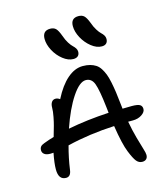

<svg xmlns="http://www.w3.org/2000/svg" viewBox="-133 -1046 991 1136"><g transform="rotate(-15 363.0 -477.5)"><path d="M543 -733.9Q511.2 -733.9 479.2 -759.3Q447.3 -784.7 427.2 -822Q407.2 -859.4 407.2 -894Q407.2 -942.9 454.1 -942.9Q475.6 -942.9 488.3 -931.2Q501 -919.4 514.2 -884.8Q523.4 -858.4 535.9 -838.9Q548.3 -819.3 557.6 -811Q566.9 -802.7 573.5 -792.5Q580.1 -782.2 580.1 -770Q580.1 -752.9 570.6 -743.4Q561 -733.9 543 -733.9ZM360.8 -705.1Q329.6 -705.1 297.6 -730.2Q265.6 -755.4 245.8 -792.7Q226.1 -830.1 226.1 -863.8Q226.1 -914.1 272.9 -914.1Q294.9 -914.1 307.4 -902.1Q319.8 -890.1 333 -854Q342.3 -827.1 354.7 -807.6Q367.2 -788.1 376.5 -779.8Q385.7 -771.5 392.3 -761.5Q398.9 -751.5 398.9 -740.2Q398.9 -723.6 389.2 -714.4Q379.4 -705.1 360.8 -705.1ZM84 -199.2Q60.1 -199.2 47.6 -208.5Q35.2 -217.8 35.2 -232.9Q35.2 -246.1 41.7 -254.6Q48.3 -263.2 64.9 -269Q99.1 -282.2 127.9 -290Q141.1 -335.9 146.2 -354Q151.4 -372.1 157.7 -404.5Q164.1 -437 164.1 -460Q164.1 -481 172.6 -493.4Q181.2 -505.9 196.8 -505.9Q210 -505.9 223.1 -496.1Q261.2 -571.3 307.1 -611.1Q353 -650.9 401.9 -650.9Q427.2 -650.9 446.8 -645.5Q466.3 -640.1 481.4 -630.4Q496.6 -620.6 508.1 -602.8Q519.5 -585 527.3 -564.9Q535.2 -544.9 541.7 -513.2Q548.3 -481.4 552.7 -450Q557.1 -418.5 562 -372.1Q562.5 -367.7 563.5 -359.1Q564.5 -350.6 564.9 -346.2Q583 -347.2 621.1 -347.2Q657.7 -347.2 670.9 -339.1Q684.1 -331.1 684.1 -313Q684.1 -293.9 661.1 -278.6Q638.2 -263.2 606 -263.2H577.1Q587.4 -206.5 601.1 -157.7Q614.7 -108.9 622.8 -83.5Q630.9 -58.1 630.9 -45.9Q630.9 -29.8 622.1 -21Q613.3 -12.2 597.2 -12.2Q576.2 -12.2 561.8 -30Q547.4 -47.9 528.8 -94.2Q507.8 -145.5 490.2 -259.8Q335.9 -252.4 200.2 -219.2Q180.7 -147.9 170.9 -77.1Q166 -37.1 137.2 -37.1Q90.8 -37.1 90.8 -101.1Q90.8 -139.2 103 -200.2Q97.2 -199.2 84 -199.2ZM397.9 -565.9Q359.4 -565.9 313 -496.3Q266.6 -426.8 228 -314Q345.2 -336.9 479 -344.2Q476.6 -358.4 475.1 -378.9Q462.9 -487.8 448.2 -526.9Q433.6 -565.9 397.9 -565.9Z"/></g></svg>

Font: Shantell Sans Irregular
Style: Regular
Weight: 400
Designer: Stephen Nixon, Anya Danilova, Shantell Martin
Foundry: Arrow Type
Version: Version 1.006;[9816181b4]